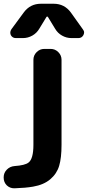

<svg xmlns="http://www.w3.org/2000/svg" viewBox="-42 -806 468 1021"><path d="M35.2 195.3Q34.2 195.3 33.2 195.3Q10.7 195.3 -5.9 179.7Q-22.5 163.1 -22.5 138.7V136.7Q-22.5 113.3 -5.9 96.2Q10.7 79.1 35.2 77.1Q90.8 73.2 109.4 58.6Q135.7 39.1 135.7 -36.1V-488.3Q135.7 -511.7 152.8 -528.8Q169.9 -545.9 193.4 -545.9H227.5Q251 -545.9 268.1 -528.8Q285.2 -511.7 285.2 -488.3V-36.1Q285.2 34.2 272.5 76.2Q259.8 118.2 225.1 147.5Q190.4 176.8 133.8 186.5Q94.7 193.4 35.2 195.3ZM212.9 -715.8Q211.9 -717.8 209 -717.8Q206.1 -717.8 205.1 -715.8L167 -653.3Q153.3 -629.9 129.9 -616.7Q106.4 -603.5 80.1 -603.5H42Q24.4 -603.5 15.6 -619.1Q12.7 -626 12.7 -632.8Q12.7 -641.6 18.6 -650.4L84 -739.3Q118.2 -786.1 175.8 -786.1H243.2Q300.8 -786.1 335 -739.3L398.4 -650.4Q405.3 -641.6 405.3 -633.8Q405.3 -627 401.4 -619.1Q392.6 -603.5 375 -603.5H337.9Q311.5 -603.5 288.1 -616.7Q264.6 -629.9 251 -653.3Z"/></svg>

Font: Gen Jyuu Gothic P Bold
Style: Bold
Weight: 700
Designer: [Source Han Sans]
Ryoko NISHIZUKA  (kana & ideographs); Paul D. Hunt (Latin, Greek & Cyrillic); Wenlong ZHANG  (bopomofo
Version: Version 1.002.20150607